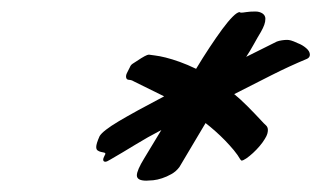

<svg xmlns="http://www.w3.org/2000/svg" viewBox="-20 -717 564 337"><path d="M401.9 -437Q397.5 -444.8 390.4 -453.4Q383.3 -461.9 375 -470.5Q366.7 -479 357.9 -486.8Q349.1 -494.6 340.8 -501L294.9 -423.8Q289.1 -416 280.8 -411.4Q272.5 -406.7 264.4 -404.1Q256.3 -401.4 248.8 -400.6Q241.2 -399.9 236.8 -399.9Q220.2 -399.9 220.2 -409.2Q220.2 -418 233.2 -439.2Q246.1 -460.4 263.2 -488.8Q238.8 -476.1 217.3 -462.9Q195.8 -449.7 173.8 -437Q167.5 -433.1 165 -433.1Q161.1 -433.1 161.1 -437Q161.1 -439 163.1 -442.9L165 -446.8Q165 -448.7 162.6 -449.2Q160.2 -449.7 157 -450.4Q153.8 -451.2 151.4 -452.9Q148.9 -454.6 148.9 -459Q148.9 -464.8 154.8 -478Q160.2 -487.3 188.5 -504.2Q216.8 -521 268.1 -547.9L214.8 -574.2Q210.9 -576.7 206.1 -576.9Q201.2 -577.1 201.2 -583Q201.2 -585.4 202.6 -588.4Q204.1 -591.3 208 -599.1Q209.5 -603 212.9 -605.2Q216.3 -607.4 220.2 -609.9Q236.8 -621.1 241.2 -621.1Q244.6 -620.6 252.2 -619.6Q259.8 -618.7 270.8 -616Q281.7 -613.3 295.4 -608.4Q309.1 -603.5 324.2 -596.2Q335.9 -615.7 347.9 -633.8Q359.9 -651.9 370.1 -665.8Q380.4 -679.7 388.4 -687.7Q396.5 -695.8 400.9 -695.8Q400.9 -695.3 401.4 -695.3Q401.9 -694.8 403.8 -694.8Q406.2 -694.8 412.4 -695.8Q418.5 -696.8 428.2 -696.8Q435.5 -696.8 440.7 -693.4Q445.8 -689.9 445.8 -684.1Q445.8 -678.7 443.8 -673.3Q441.9 -668 438 -661.1Q432.1 -651.4 425.5 -639.4Q418.9 -627.4 412.1 -617.2L465.8 -644Q469.7 -645.5 474.6 -646.2Q479.5 -647 483.9 -647Q486.8 -647 490.7 -646Q494.6 -645 502.9 -641.1Q510.7 -638.2 517.3 -632.6Q523.9 -627 523.9 -621.1Q523.9 -616.2 519 -613.8Q487.3 -600.6 456.5 -585Q425.8 -569.3 391.1 -551.8Q401.4 -543.5 414.6 -530.3Q427.7 -517.1 439 -504.9Q442.9 -500.5 446.5 -497.3Q450.2 -494.1 450.2 -488.8Q450.2 -485.8 449.2 -482.2Q448.2 -478.5 444.8 -473.1Q441.4 -467.3 435.8 -460.7Q430.2 -454.1 424.1 -448.5Q418 -442.9 412.4 -439Q406.7 -435.1 403.8 -435.1L401.9 -437Z"/></svg>

Font: Oregano
Style: Italic
Weight: 400
Italic angle: -12°
Designer: Astigmatic (AOETI)
Foundry: Astigmatic (AOETI)
Version: Version 1.000